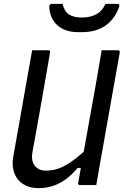

<svg xmlns="http://www.w3.org/2000/svg" viewBox="-20 -961 642 997"><path d="M480 0Q466 0 451.5 0Q437 0 423 0Q409 0 395 0Q393 0 391 -0.5Q389 -1 388 -2Q387 -3 386.5 -4.5Q386 -6 385.5 -7.5Q385 -9 386 -11Q401 -97 416.5 -183Q432 -269 447.5 -355.5Q463 -442 478.5 -528Q494 -614 508 -700Q523 -700 537 -700Q551 -700 565 -700Q579 -700 593 -700Q596 -700 598 -698.5Q600 -697 601.5 -694.5Q603 -692 602 -689Q589 -616 576 -543Q563 -470 550 -396.5Q537 -323 524 -250Q511 -177 498 -104Q494 -77 489 -51Q484 -25 480 0ZM181 16Q142 16 114 2.5Q86 -11 69.5 -34Q53 -57 48 -86.5Q43 -116 49 -149Q63 -224 76 -299.5Q89 -375 102.5 -450Q116 -525 129 -600Q133 -625 138 -650Q143 -675 147 -700Q169 -700 189.5 -700Q210 -700 232 -700Q235 -700 237 -698.5Q239 -697 240 -694.5Q241 -692 240 -689Q225 -603 210 -516Q195 -429 179.5 -342Q164 -255 148 -168Q141 -125 161 -100Q181 -75 218 -75Q254 -75 287 -87Q320 -99 359 -127.5Q398 -156 449 -205L424 -89H383Q355 -55 323.5 -31.5Q292 -8 256.5 4Q221 16 181 16ZM528 -941Q542 -941 557.5 -941Q573 -941 587 -941Q597 -941 599 -936Q601 -931 597 -920Q580 -877 552.5 -849Q525 -821 488 -807.5Q451 -794 405 -794H385Q341 -794 308.5 -809.5Q276 -825 257.5 -853.5Q239 -882 236 -920Q235 -931 238.5 -936Q242 -941 252 -941Q266 -941 278.5 -941Q291 -941 305 -941Q314 -902 338 -886Q362 -870 406 -870Q447 -870 478.5 -886Q510 -902 528 -941Z"/></svg>

Font: Rec Mono Linear
Style: Italic
Weight: 400
Italic angle: -10°
Monospace: yes
Version: Version 1.085; ttfautohint (v1.8.4.7-5d5b)